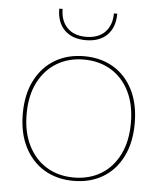

<svg xmlns="http://www.w3.org/2000/svg" viewBox="-51 -743 672 798"><g transform="rotate(5 284.5 -344.0)"><path d="M285 -510Q354 -510 406.5 -479Q459 -448 488.5 -389.5Q518 -331 518 -250Q518 -169 488.5 -110.5Q459 -52 406.5 -21Q354 10 285 10Q216 10 163.5 -21Q111 -52 81 -110.5Q51 -169 51 -250Q51 -331 81 -389.5Q111 -448 163.5 -479Q216 -510 285 -510ZM285 -496Q221 -496 172 -466.5Q123 -437 95 -382Q67 -327 67 -250Q67 -174 95 -118.5Q123 -63 172 -33.5Q221 -4 285 -4Q349 -4 398 -33.5Q447 -63 474.5 -118.5Q502 -174 502 -250Q502 -327 474.5 -382Q447 -437 398 -466.5Q349 -496 285 -496ZM406 -698Q406 -641 374 -609Q342 -577 285 -577Q228 -577 196 -609Q164 -641 164 -698H178Q178 -649 206 -620Q234 -591 285 -591Q336 -591 364 -620Q392 -649 392 -698Z"/></g></svg>

Font: Work Sans Thin
Style: Regular
Weight: 250
Designer: Wei Huang
Foundry: Wei Huang
Version: Version 2.012